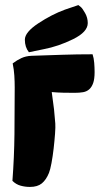

<svg xmlns="http://www.w3.org/2000/svg" viewBox="-20 -741 405 757"><path d="M98 -4Q79 -4 61 -9Q43 -14 29 -28Q36 -121 37 -212Q38 -303 38 -396Q38 -419 36.5 -443Q35 -467 30 -491Q47 -504 64.5 -512Q82 -520 104 -521Q164 -523 224 -525Q284 -527 345 -527Q350 -512 351.5 -493Q353 -474 353 -457Q353 -430 347.5 -414Q342 -398 332 -389Q322 -380 307.5 -377.5Q293 -375 274 -375Q251 -375 229 -375.5Q207 -376 184 -378L193 -310L198 -254Q199 -241 197 -213.5Q195 -186 191.5 -155.5Q188 -125 183 -98Q178 -71 173 -59Q162 -32 145 -18Q128 -4 98 -4ZM94 -535Q78 -555 78 -584.5Q78 -614 131 -649Q184 -684 236 -703L289 -721Q293 -718 299 -713Q305 -708 315.5 -689.5Q326 -671 326 -650Q326 -615 268 -586.5Q210 -558 152 -547Z"/></svg>

Font: Chela One Cyrilic
Style: Regular
Weight: 400
Designer: Miguel Hernandez
Foundry: LatinoType
Version: Version 1.001